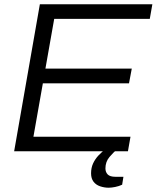

<svg xmlns="http://www.w3.org/2000/svg" viewBox="-20 -706 731 896"><path d="M46 0 166 -686H691L679 -618H233L192 -386H595L582 -317H180L136 -68H589L577 0ZM487 170Q467 170 447.5 163.5Q428 157 416.5 142Q405 127 405 103Q405 77 414.5 56.5Q424 36 440 19Q456 2 475 -12H527L526 -8Q510 4 491 26.5Q472 49 472 80Q472 97 482.5 108Q493 119 519 119H556L550 156Q535 163 517.5 166.5Q500 170 487 170Z"/></svg>

Font: Archivo SemiBold Light
Style: Italic
Weight: 300
Italic angle: -10°
Version: Version 2.001